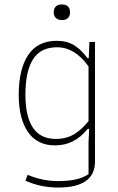

<svg xmlns="http://www.w3.org/2000/svg" viewBox="-20 -656 531 861"><path d="M221 -600Q221 -618 230.5 -627Q240 -636 258 -636Q294 -636 294 -600Q294 -584 284.5 -575Q275 -566 258 -566Q241 -566 231 -575Q221 -584 221 -600ZM94 154 104 128Q170 156 240 156Q288 156 320.5 148.5Q353 141 377 125V-20L380 -78H373Q314 -4 227 -4Q147 -4 105.5 -64Q64 -124 64 -231Q64 -346 106.5 -409.5Q149 -473 235 -473Q281 -473 314 -452Q347 -431 372 -395H378L381 -468H406V68Q406 185 241 185Q161 185 94 154ZM377 -113V-358Q316 -444 236 -444Q162 -444 128 -390Q94 -336 94 -232Q94 -33 230 -33Q278 -33 313 -54.5Q348 -76 377 -113Z"/></svg>

Font: Athiti ExtraLight
Style: Regular
Weight: 250
Version: Version 1.032